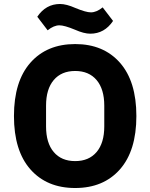

<svg xmlns="http://www.w3.org/2000/svg" viewBox="-20 -931 754 963"><path d="M433 -762Q401 -762 356 -782Q303 -804 278 -804Q250 -804 219 -779L167 -847Q210 -911 281 -911Q313 -911 358 -891Q411 -869 436 -869Q464 -869 495 -894L547 -826Q504 -762 433 -762ZM581.5 -81.5Q499 12 357 12Q215 12 132.5 -81.5Q50 -175 50 -349Q50 -523 132.5 -616.5Q215 -710 357 -710Q499 -710 581.5 -616.5Q664 -523 664 -349Q664 -175 581.5 -81.5ZM503 -297V-401Q503 -484 464.5 -529.5Q426 -575 357 -575Q288 -575 249.5 -529.5Q211 -484 211 -401V-297Q211 -214 249.5 -168.5Q288 -123 357 -123Q426 -123 464.5 -168.5Q503 -214 503 -297Z"/></svg>

Font: Anuphan
Style: Bold
Weight: 700
Designer: Mike Abbink, Paul van der Laan, Pieter van Rosmalen, Mint Tantisuwanna
Foundry: Bold Monday; Cadson Demak
Version: Version 3.002;hotconv 1.0.109;makeotfexe 2.5.65596